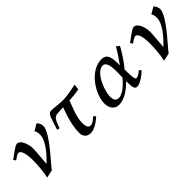

<svg xmlns="http://www.w3.org/2000/svg" viewBox="137 -1253 2054 2054"><g transform="rotate(-45 1164.5 -226.0)"><path d="M54 -369 73 -343C89 -354 126 -383 146 -383C197 -383 202 -259 202 -225C202 -152 196 -60 178 22L267 2C316 -66 540 -294 540 -399C540 -422 527 -451 508 -470L432 -425C448 -402 449 -378 449 -356C449 -266 347 -153 276 -87C276 -87 292 -266 292 -303C292 -367 261 -464 205 -464C172 -464 85 -389 54 -369Z M615 -266 644 -257C695 -399 698 -385 830 -389C792 -293 758 -177 758 -74C758 -25 786 16 844 16C902 16 968 -31 1012 -71L990 -95C970 -78 932 -43 904 -43C858 -43 856 -95 856 -130C856 -225 912 -338 929 -393C975 -395 1032 -401 1081 -411L1088 -474C1042 -467 961 -444 878 -444C813 -444 758 -456 712 -456C663 -456 651 -368 615 -266Z M1170 -104C1170 -46 1201 16 1273 16C1361 16 1446 -50 1504 -111C1504 -27 1510 16 1546 16C1595 16 1669 -41 1705 -76L1683 -98C1659 -76 1631 -55 1606 -55C1585 -55 1581 -105 1581 -210C1634 -275 1683 -346 1725 -424L1690 -451C1655 -387 1613 -333 1577 -277C1577 -388 1571 -464 1481 -464C1311 -464 1170 -250 1170 -104ZM1265 -116C1265 -200 1344 -407 1444 -407C1498 -407 1506 -325 1506 -259C1506 -230 1504 -165 1504 -165C1462 -116 1388 -38 1322 -38C1277 -38 1265 -74 1265 -116Z M1822 -369 1841 -343C1857 -354 1894 -383 1914 -383C1965 -383 1970 -259 1970 -225C1970 -152 1964 -60 1946 22L2035 2C2084 -66 2308 -294 2308 -399C2308 -422 2295 -451 2276 -470L2200 -425C2216 -402 2217 -378 2217 -356C2217 -266 2115 -153 2044 -87C2044 -87 2060 -266 2060 -303C2060 -367 2029 -464 1973 -464C1940 -464 1853 -389 1822 -369Z"/></g></svg>

Font: KpRoman
Style: SemiboldItalic
Weight: 600
Italic angle: -11°
Version: Version 0.66